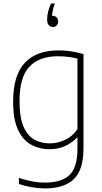

<svg xmlns="http://www.w3.org/2000/svg" viewBox="-20 -832 576 1082"><path d="M233 230Q199.5 230 159.2 223.2Q119 216.5 86.5 204.5V170.5Q127 184 163 190.5Q199 197 233.5 197Q326 197 371.2 154.8Q416.5 112.5 416.5 6V-56.5H413.5Q388.5 -29 349.2 -10Q310 9 258.5 9Q202.5 9 156 -16.2Q109.5 -41.5 81.8 -100Q54 -158.5 54 -259Q54 -408 119.8 -478Q185.5 -548 308.5 -548Q333 -548 357.8 -545.5Q382.5 -543 406 -538.2Q429.5 -533.5 450.5 -527V3.5Q450.5 126 395.5 178Q340.5 230 233 230ZM260.5 -24Q304.5 -24 346.8 -43.8Q389 -63.5 416.5 -104.5V-501.5Q395.5 -507.5 366.8 -511.2Q338 -515 306.5 -515Q201 -515 145.5 -456Q90 -397 90 -263Q90 -170 112.8 -118Q135.5 -66 174 -45Q212.5 -24 260.5 -24ZM278.5 -680Q263.5 -680 254.5 -690.8Q245.5 -701.5 245.5 -723Q245.5 -741 251 -765Q256.5 -789 267.5 -812H289.5Q279 -785 275.8 -765Q272.5 -745 272.5 -727L270.5 -743H276.5Q290 -743 298.8 -734.2Q307.5 -725.5 307.5 -711Q307.5 -697.5 299.5 -688.8Q291.5 -680 278.5 -680Z"/></svg>

Font: Encode Sans Condensed Thin Thin
Style: Regular
Weight: 250
Version: Version 3.002